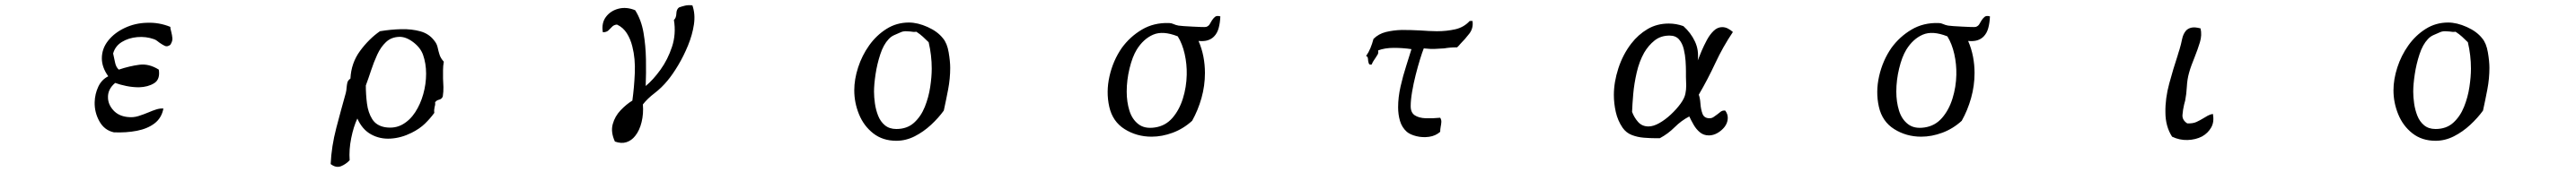

<svg xmlns="http://www.w3.org/2000/svg" viewBox="-20 -580 10040 672"><path d="M644 -405Q632 -396 622 -401Q612 -406 602 -413Q597 -417 591.5 -421Q586 -425 580 -427Q549 -438 515 -435Q481 -432 455 -416Q429 -400 421 -371Q425 -354 428.5 -336Q432 -318 443 -308Q485 -322 523 -327Q561 -332 599 -308Q605 -270 581 -255Q557 -240 522 -239Q497 -239 472.5 -244Q448 -249 429 -256Q399 -231 401 -197Q402 -171 422 -149Q442 -127 476 -123Q499 -120 519.5 -126.5Q540 -133 559 -141Q575 -148 589.5 -152.5Q604 -157 617 -156Q610 -119 582.5 -98Q555 -77 513.5 -69Q472 -61 424 -63Q387 -71 367.5 -106Q348 -141 349 -181Q350 -213 363 -241Q376 -269 402 -282Q377 -317 377 -352Q377 -390 401.5 -421Q426 -452 466.5 -471Q507 -490 553 -491Q600 -493 644 -475Q644 -469 645.5 -464Q647 -459 648 -454Q651 -442 652 -430.5Q653 -419 644 -405Z M1710 -339Q1707 -322 1707 -306Q1707 -290 1707 -273Q1708 -257 1708.5 -240Q1709 -223 1706 -203Q1702 -193 1691.5 -190.5Q1681 -188 1676 -180Q1677 -174 1676 -169.5Q1675 -165 1674 -161Q1673 -156 1672.5 -151Q1672 -146 1673 -139Q1657 -117 1636.5 -97Q1616 -77 1584 -61Q1544 -41 1502.5 -38.5Q1461 -36 1426.5 -55Q1392 -74 1373 -117Q1358 -85 1349 -40Q1340 5 1343 46Q1328 62 1309 69.5Q1290 77 1269 61Q1272 -8 1291 -80.5Q1310 -153 1328 -217Q1329 -222 1330 -227Q1331 -232 1331 -237Q1332 -248 1334 -257Q1336 -266 1346 -273Q1349 -334 1383.5 -381Q1418 -428 1461 -458Q1503 -465 1544 -466Q1585 -467 1619 -457.5Q1653 -448 1673 -421Q1683 -409 1686 -394.5Q1689 -380 1693.5 -366Q1698 -352 1710 -339ZM1629 -366Q1619 -394 1590.5 -415.5Q1562 -437 1536 -436Q1505 -435 1484.5 -415.5Q1464 -396 1450.5 -366.5Q1437 -337 1426.5 -305Q1416 -273 1406 -246Q1406 -211 1410.5 -175.5Q1415 -140 1431 -114.5Q1447 -89 1481 -83Q1519 -77 1548.5 -93.5Q1578 -110 1598.5 -141.5Q1619 -173 1630 -212.5Q1641 -252 1641 -292Q1641 -332 1629 -366Z M2679 -559Q2691 -525 2685 -484.5Q2679 -444 2662 -402.5Q2645 -361 2623.5 -325Q2602 -289 2582 -265Q2559 -237 2531.5 -216Q2504 -195 2486 -172Q2489 -136 2481 -103Q2473 -70 2456 -49Q2442 -31 2422 -24.5Q2402 -18 2377 -27Q2360 -64 2368.5 -95Q2377 -126 2399.5 -149.5Q2422 -173 2445 -187Q2452 -237 2454.5 -294Q2457 -351 2445 -398Q2438 -427 2423.5 -450Q2409 -473 2385 -484Q2373 -483 2366 -475.5Q2359 -468 2351.5 -461Q2344 -454 2330 -454Q2324 -490 2342 -514Q2360 -538 2391 -546Q2422 -554 2456 -540Q2480 -502 2488.5 -452Q2497 -402 2498 -348.5Q2499 -295 2497 -244Q2526 -268 2554.5 -307.5Q2583 -347 2599.5 -397Q2616 -447 2607 -502Q2616 -510 2616.5 -527Q2617 -544 2627 -551Q2638 -555 2650.5 -558Q2663 -561 2679 -559Z M3684 -315Q3684 -273 3676 -231Q3668 -189 3659 -148Q3639 -120 3609.5 -92.5Q3580 -65 3545.5 -47.5Q3511 -30 3474 -30Q3421 -30 3384 -59Q3347 -88 3328.5 -133.5Q3310 -179 3310 -227Q3310 -270 3325 -316.5Q3340 -363 3368 -402.5Q3396 -442 3435.5 -467Q3475 -492 3523 -492Q3557 -492 3596 -474.5Q3635 -457 3656 -430Q3672 -411 3678 -375.5Q3684 -340 3684 -315ZM3612 -312Q3612 -364 3600 -415Q3589 -426 3577.5 -436.5Q3566 -447 3552 -456Q3546 -455 3540 -455.5Q3534 -456 3528 -457Q3523 -457 3519 -457.5Q3515 -458 3511 -458Q3499 -458 3489 -453Q3477 -448 3465 -442.5Q3453 -437 3444 -427Q3424 -406 3411.5 -368Q3399 -330 3393 -290Q3387 -250 3387 -222Q3387 -201 3390.5 -176Q3394 -151 3403 -128Q3412 -105 3429.5 -90.5Q3447 -76 3474 -76Q3516 -76 3543 -100.5Q3570 -125 3585 -162.5Q3600 -200 3606 -240Q3612 -280 3612 -312Z M4737 -516Q4736 -491 4730.5 -470.5Q4725 -450 4712 -437Q4702 -427 4687.5 -422.5Q4673 -418 4652 -420Q4665 -390 4671 -358.5Q4677 -327 4677 -295Q4677 -245 4663.5 -197Q4650 -149 4627 -108Q4593 -77 4551.5 -61.5Q4510 -46 4469 -46Q4411 -46 4364 -75.5Q4317 -105 4304 -163Q4291 -221 4305 -282.5Q4319 -344 4353 -393Q4385 -437 4431.5 -464.5Q4478 -492 4537 -490Q4546 -490 4554.5 -486Q4563 -482 4574 -480Q4579 -479 4594.5 -478Q4610 -477 4629 -476Q4648 -475 4663 -474.5Q4678 -474 4682 -475Q4691 -478 4695.5 -485.5Q4700 -493 4704 -500Q4709 -508 4716 -514Q4723 -520 4737 -516ZM4606 -288Q4607 -329 4598 -369Q4589 -409 4571 -438Q4513 -461 4475 -444.5Q4437 -428 4411 -386Q4394 -358 4383 -312.5Q4372 -267 4372 -222Q4372 -182 4382.5 -148Q4393 -114 4417.5 -95Q4442 -76 4482 -82Q4523 -88 4550 -119Q4577 -150 4591 -195Q4605 -240 4606 -288Z M5720 -498Q5724 -470 5707.5 -448.5Q5691 -427 5673 -409Q5670 -405 5666.5 -401.5Q5663 -398 5660 -395Q5645 -395 5633 -394Q5621 -393 5610 -391Q5592 -390 5574 -389Q5556 -388 5530 -391Q5524 -376 5515.5 -348.5Q5507 -321 5498.5 -287.5Q5490 -254 5484.5 -221.5Q5479 -189 5479 -165Q5479 -140 5495 -129.5Q5511 -119 5537.5 -118Q5564 -117 5594 -120Q5599 -112 5598.5 -103.5Q5598 -95 5596 -85Q5595 -80 5594.5 -75Q5594 -70 5594 -65Q5576 -49 5550.5 -45.5Q5525 -42 5501 -48Q5477 -54 5464 -65Q5445 -82 5437.5 -107Q5430 -132 5430 -161Q5430 -200 5439.5 -242Q5449 -284 5461.5 -322.5Q5474 -361 5482 -388Q5449 -393 5413.5 -393Q5378 -393 5352 -383Q5354 -374 5350.5 -367.5Q5347 -361 5342 -354Q5338 -348 5334 -342Q5330 -336 5327 -328Q5318 -326 5316 -331.5Q5314 -337 5313 -344Q5313 -350 5311.5 -355Q5310 -360 5305 -361Q5315 -375 5322 -392Q5329 -409 5334 -428Q5354 -448 5382.5 -455Q5411 -462 5444 -463Q5462 -463 5480.5 -462.5Q5499 -462 5517 -461Q5533 -460 5549 -459Q5565 -458 5581 -458Q5619 -458 5652.5 -465.5Q5686 -473 5709 -498Z M6735 -455Q6696 -397 6666.5 -333.5Q6637 -270 6602 -210Q6607 -197 6608.5 -175Q6610 -153 6616.5 -135.5Q6623 -118 6644 -118Q6653 -118 6660 -123Q6667 -128 6674 -133Q6681 -139 6688 -144Q6695 -149 6705 -148Q6715 -135 6715 -120Q6715 -93 6691 -72Q6667 -51 6641 -51Q6621 -51 6606.5 -63Q6592 -75 6582 -92.5Q6572 -110 6565 -125Q6534 -109 6508 -83Q6482 -57 6450 -40H6434Q6413 -40 6388 -42Q6363 -44 6341 -52.5Q6319 -61 6305 -81Q6286 -109 6278.5 -142.5Q6271 -176 6271 -209Q6271 -259 6288.5 -313Q6306 -367 6339 -410Q6366 -445 6402.5 -466.5Q6439 -488 6485 -488Q6500 -488 6514 -485.5Q6528 -483 6542 -478Q6571 -452 6587 -418Q6603 -384 6598 -344Q6598 -344 6603.5 -357.5Q6609 -371 6613 -381Q6622 -402 6633.5 -423.5Q6645 -445 6660 -459.5Q6675 -474 6693 -474Q6705 -474 6715.5 -468.5Q6726 -463 6735 -455ZM6552 -302Q6552 -319 6550.5 -342Q6549 -365 6543.5 -388Q6538 -411 6525 -426Q6512 -441 6488 -441Q6454 -441 6430 -422Q6406 -403 6389 -374Q6370 -340 6360 -296.5Q6350 -253 6346.5 -212.5Q6343 -172 6342 -143Q6350 -121 6365.5 -103.5Q6381 -86 6406 -86Q6425 -86 6448 -99Q6471 -112 6493 -132.5Q6515 -153 6531 -175Q6547 -197 6550 -215Q6553 -229 6553 -246Q6553 -263 6552 -279Q6552 -285 6552 -291Q6552 -297 6552 -302Z M7737 -516Q7736 -491 7730.5 -470.5Q7725 -450 7712 -437Q7702 -427 7687.5 -422.5Q7673 -418 7652 -420Q7665 -390 7671 -358.5Q7677 -327 7677 -295Q7677 -245 7663.5 -197Q7650 -149 7627 -108Q7593 -77 7551.5 -61.5Q7510 -46 7469 -46Q7411 -46 7364 -75.5Q7317 -105 7304 -163Q7291 -221 7305 -282.5Q7319 -344 7353 -393Q7385 -437 7431.5 -464.5Q7478 -492 7537 -490Q7546 -490 7554.5 -486Q7563 -482 7574 -480Q7579 -479 7594.5 -478Q7610 -477 7629 -476Q7648 -475 7663 -474.5Q7678 -474 7682 -475Q7691 -478 7695.5 -485.5Q7700 -493 7704 -500Q7709 -508 7716 -514Q7723 -520 7737 -516ZM7606 -288Q7607 -329 7598 -369Q7589 -409 7571 -438Q7513 -461 7475 -444.5Q7437 -428 7411 -386Q7394 -358 7383 -312.5Q7372 -267 7372 -222Q7372 -182 7382.5 -148Q7393 -114 7417.5 -95Q7442 -76 7482 -82Q7523 -88 7550 -119Q7577 -150 7591 -195Q7605 -240 7606 -288Z M8606 -135Q8612 -104 8599.5 -82Q8587 -60 8564 -47Q8539 -34 8507.5 -33Q8476 -32 8447 -46Q8434 -66 8427.5 -90Q8421 -114 8421 -141Q8420 -195 8436 -254Q8452 -313 8468 -361Q8470 -368 8472 -374.5Q8474 -381 8476 -387Q8482 -407 8486 -427Q8490 -447 8501 -460Q8509 -469 8522.5 -472Q8536 -475 8558 -469Q8564 -443 8555.5 -415Q8547 -387 8535 -357Q8529 -342 8523 -326Q8517 -310 8513 -295Q8506 -270 8504.5 -241Q8503 -212 8498 -187Q8497 -183 8496 -179.5Q8495 -176 8494 -172Q8489 -151 8487.5 -131Q8486 -111 8506 -98Q8528 -97 8542 -103.5Q8556 -110 8569 -118Q8577 -123 8586 -128Q8595 -133 8606 -135Z M9684 -315Q9684 -273 9676 -231Q9668 -189 9659 -148Q9639 -120 9609.5 -92.5Q9580 -65 9545.5 -47.5Q9511 -30 9474 -30Q9421 -30 9384 -59Q9347 -88 9328.5 -133.5Q9310 -179 9310 -227Q9310 -270 9325 -316.5Q9340 -363 9368 -402.5Q9396 -442 9435.5 -467Q9475 -492 9523 -492Q9557 -492 9596 -474.5Q9635 -457 9656 -430Q9672 -411 9678 -375.5Q9684 -340 9684 -315ZM9612 -312Q9612 -364 9600 -415Q9589 -426 9577.5 -436.5Q9566 -447 9552 -456Q9546 -455 9540 -455.5Q9534 -456 9528 -457Q9523 -457 9519 -457.5Q9515 -458 9511 -458Q9499 -458 9489 -453Q9477 -448 9465 -442.5Q9453 -437 9444 -427Q9424 -406 9411.5 -368Q9399 -330 9393 -290Q9387 -250 9387 -222Q9387 -201 9390.5 -176Q9394 -151 9403 -128Q9412 -105 9429.5 -90.5Q9447 -76 9474 -76Q9516 -76 9543 -100.5Q9570 -125 9585 -162.5Q9600 -200 9606 -240Q9612 -280 9612 -312Z"/></svg>

Font: Yuji Syuku
Style: Regular
Weight: 400
Designer: Kataoka Yuji
Foundry: Kinuta Font Factory
Version: Version 3.002